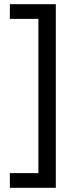

<svg xmlns="http://www.w3.org/2000/svg" viewBox="-20 -736 363 915"><path d="M27 89V159H246V-716H27V-646H163V89Z"/></svg>

Font: Noto Sans Arabic UI SmCn
Style: Regular
Weight: 400
Width: 4
Designer: Monotype Design Team, Nadine Chahine and Nizar Qandah
Foundry: Monotype Imaging Inc.
Version: Version 2.010